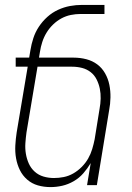

<svg xmlns="http://www.w3.org/2000/svg" viewBox="-20 -755 540 783"><path d="M186 8Q159 8 134.5 1Q110 -6 91 -22.5Q72 -39 61 -61.5Q50 -84 45.5 -109.5Q41 -135 42.5 -162Q44 -189 48 -215L93 -483H44V-520H99L104 -550Q108 -575 116 -599.5Q124 -624 138.5 -646Q153 -668 173 -686Q193 -704 217 -715Q241 -726 265.5 -730.5Q290 -735 315 -735H406V-698H309Q289 -698 269 -694Q249 -690 230.5 -680Q212 -670 196.5 -655Q181 -640 170 -622Q159 -604 152.5 -584Q146 -564 143 -544L139 -520H280Q307 -520 332 -513.5Q357 -507 376.5 -492.5Q396 -478 408.5 -456Q421 -434 426 -409Q431 -384 430.5 -357.5Q430 -331 425 -305L375 0H335L350 -90Q337 -68 320 -48.5Q303 -29 280.5 -16Q258 -3 234 2.5Q210 8 186 8ZM200 -29Q220 -29 240 -33Q260 -37 278.5 -47.5Q297 -58 313 -74Q329 -90 339.5 -108.5Q350 -127 356 -147Q362 -167 366 -187L386 -311Q390 -332 390.5 -353Q391 -374 387 -393.5Q383 -413 374 -431Q365 -449 349.5 -461Q334 -473 314.5 -478Q295 -483 274 -483H133L88 -215Q85 -193 83.5 -171Q82 -149 85.5 -128Q89 -107 97.5 -88Q106 -69 121.5 -55Q137 -41 157.5 -35Q178 -29 200 -29Z"/></svg>

Font: Iosevka Extralight
Style: Italic
Weight: 200
Italic angle: -9°
Monospace: yes
Designer: Belleve Invis
Foundry: Belleve Invis
Version: Version 32.5.0; ttfautohint (v1.8.4)